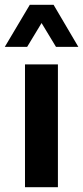

<svg xmlns="http://www.w3.org/2000/svg" viewBox="-33 -779 346 799"><path d="M71 0V-511H208V0ZM-13 -584 91 -759H190L293 -584H200L105 -741H175L80 -584Z"/></svg>

Font: Chivo Medium SemiBold
Style: Regular
Weight: 600
Version: Version 2.002